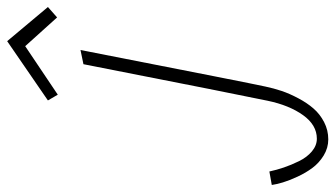

<svg xmlns="http://www.w3.org/2000/svg" viewBox="-316 -536 945 541"><g transform="rotate(-90 156.5 -265.5)"><path d="M160.2 -575.2 296.9 -667 377.9 -577.1 407.2 -603 311 -717.8 144 -603ZM-94.2 27.8Q-92.3 41.5 -86.9 59.3Q-81.5 77.1 -70.8 100.3Q-60.1 123.5 -46.1 142.3Q-32.2 161.1 -11 174.1Q10.3 187 34.2 187Q60.1 187 82.8 175.3Q105.5 163.6 121.3 145.3Q137.2 127 150.1 102.5Q163.1 78.1 170.7 55.7Q178.2 33.2 183.1 9.8Q190.4 -22 286.1 -511.2L246.1 -502.9Q158.2 -54.7 143.1 16.1Q130.4 77.1 102.5 116Q74.7 154.8 36.1 154.8Q17.1 154.8 0.5 140.9Q-16.1 127 -27.1 104.5Q-38.1 82 -44.9 61.8Q-51.8 41.5 -56.2 21Z"/></g></svg>

Font: Comic Neue Angular Light Italic
Style: Regular
Weight: 300
Italic angle: -12°
Designer: Craig Rozynski
Foundry: Craig Rozynski
Version: Version 2.003